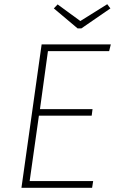

<svg xmlns="http://www.w3.org/2000/svg" viewBox="-20 -893 547 913"><path d="M490 -873 505 -853 367 -758H349L236 -853L254 -872L362 -793ZM507 -682 499 -650H208L170 -374H420L416 -343H165L121 -32H423L418 0H82L178 -682Z"/></svg>

Font: Fira Sans UltraLight
Style: Italic
Weight: 200
Italic angle: -8°
Designer: Carrois Corporate & Edenspiekermann AG
Foundry: Carrois Corporate GbR & Edenspiekermann AG
Version: Version 4.203;PS 004.203;hotconv 1.0.88;makeotf.lib2.5.64775